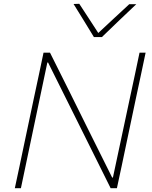

<svg xmlns="http://www.w3.org/2000/svg" viewBox="-20 -990 797 1010"><path d="M58 0Q71 -60.5 83 -117Q94.5 -173.5 108.5 -238.5L158 -472.5Q172.5 -539.5 184.5 -596.5Q196.5 -653.5 209 -713H243Q295 -609 344.5 -509.8Q394 -410.5 441 -315L570 -56H574L663 -473Q677.5 -540 689.5 -596.5Q701.5 -653 714 -713H746Q733.5 -653.5 721.5 -596.8Q709.5 -540 695 -473L645.5 -238Q631.5 -173 620 -116.5Q608 -60 595 0H562Q518.5 -87.5 470 -185Q421.5 -282.5 363 -400L233 -661H229L140 -238Q126 -172 114.5 -116.5Q103 -61 90 0ZM474 -795Q447.5 -838.5 420.5 -882.5Q393.5 -926.5 367 -969L397 -970Q421.5 -932 447 -893.5L497 -816.5Q538.5 -855.5 578.5 -892.5Q618.5 -929.5 660 -968H697Q650.5 -924 606.2 -881.8Q562 -839.5 516 -795Z"/></svg>

Font: Heraclito Thin
Style: Italic
Weight: 100
Italic angle: -12°
Designer: Kostas Bartsokas (font) & Cristiano Sobral (main changes)
Foundry: Kostas Bartsokas (font) & Cristiano Sobral (main changes)
Version: Version 1.00;July 8, 2020;FontCreator 13.0.0.2655 64-bit